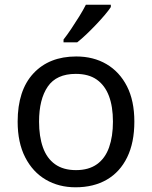

<svg xmlns="http://www.w3.org/2000/svg" viewBox="-20 -786 645 816"><path d="M551 -269Q551 -180 520.5 -117.5Q490 -55 434 -22.5Q378 10 301 10Q230 10 174.5 -22.5Q119 -55 87 -117.5Q55 -180 55 -269Q55 -402 122 -474Q189 -546 304 -546Q377 -546 432.5 -513.5Q488 -481 519.5 -419.5Q551 -358 551 -269ZM146 -269Q146 -206 162.5 -159.5Q179 -113 214 -88Q249 -63 303 -63Q357 -63 392 -88Q427 -113 443.5 -159.5Q460 -206 460 -269Q460 -333 443 -378Q426 -423 391.5 -447.5Q357 -472 302 -472Q220 -472 183 -418Q146 -364 146 -269ZM451 -756Q442 -742 425 -722Q408 -702 387.5 -680.5Q367 -659 346.5 -639.5Q326 -620 308 -606H250V-618Q265 -637 282.5 -663Q300 -689 317 -716.5Q334 -744 345 -766H451Z"/></svg>

Font: Noto Sans Meetei Mayek
Style: Regular
Weight: 400
Designer: Monotype Design Team and Neelakash Kshetrimayum
Foundry: Monotype Imaging Inc.
Version: Version 2.002